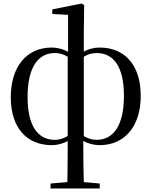

<svg xmlns="http://www.w3.org/2000/svg" viewBox="-20 -806 857 1086"><path d="M544 15C683 15 776 -89 776 -264C776 -442 682 -537 544 -537C510 -537 479 -528 454 -514V-622L456 -777L441 -786L276 -753V-727L365 -722V-513C340 -527 307 -537 272 -537C134 -537 41 -433 41 -256C41 -79 135 15 273 15C307 15 338 5 363 -8C363 85 362 155 361 224L266 232V260H544V232L454 224C452 158 451 100 451 -9C476 5 509 15 544 15ZM363 -37C342 -24 319 -15 290 -15C196 -15 136 -91 136 -257C136 -426 196 -506 290 -506C319 -506 342 -498 363 -485ZM454 -485C475 -498 498 -506 527 -506C621 -506 681 -431 681 -264C681 -96 621 -15 527 -15C498 -15 475 -24 454 -36Z"/></svg>

Font: Noto Serif JP Medium
Style: Regular
Weight: 500
Designer: Ryoko NISHIZUKA 西塚涼子 (kana & ideographs); Frank Grießhammer (Latin, Greek & Cyrillic); Wenlong ZHANG 张文龙 (bopomofo); San
Foundry: Adobe
Version: Version 2.001;hotconv 1.1.0;makeotfexe 2.6.0